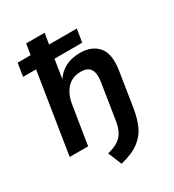

<svg xmlns="http://www.w3.org/2000/svg" viewBox="-210 -823 1020 1127"><g transform="rotate(-30 300.0 -259.0)"><path d="M278 187 240 95Q288 83 315 64Q342 45 356 16Q370 -13 376 -56L413 -291Q430 -401 341 -401Q282 -401 247 -364Q212 -327 201 -263L159 0H34L120 -544H32L46 -632H134L146 -705H271L259 -632H447L433 -544H245L225 -417Q280 -499 391 -499Q471 -499 513 -449.5Q555 -400 538 -293L501 -58Q491 3 470 51Q449 99 404 133Q359 167 278 187Z"/></g></svg>

Font: Nunito Sans
Style: Bold Italic
Weight: 700
Italic angle: -9°
Designer: Vernon Adams
Foundry: Vernon Adams
Version: Version 3.006; ttfautohint (v1.8.3)